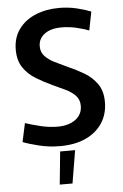

<svg xmlns="http://www.w3.org/2000/svg" viewBox="-63 -784 669 1048"><g transform="rotate(-5 272.0 -259.5)"><path d="M242 12Q182 12 127 -1.5Q72 -15 39 -28L61 -130Q97 -118 144.5 -106.5Q192 -95 237 -95Q298 -95 335.5 -122.5Q373 -150 373 -198Q373 -231 352.5 -253Q332 -275 298 -291.5Q264 -308 226 -325Q183 -345 141.5 -370Q100 -395 73 -434Q46 -473 46 -533Q46 -599 80 -645.5Q114 -692 172 -716Q230 -740 301 -740Q352 -740 397.5 -729Q443 -718 475 -705L455 -603Q430 -613 389 -623Q348 -633 305 -633Q246 -633 212 -607.5Q178 -582 178 -540Q178 -508 198 -486.5Q218 -465 251 -448.5Q284 -432 321 -415Q365 -396 407.5 -371Q450 -346 478 -307Q506 -268 506 -207Q506 -141 473.5 -91.5Q441 -42 382 -15Q323 12 242 12ZM239 41H321L291 221H221Z"/></g></svg>

Font: Murecho Medium
Style: Regular
Weight: 500
Designer: Neil Summerour
Foundry: Positype
Version: Version 1.010; ttfautohint (v1.8.3)